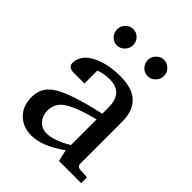

<svg xmlns="http://www.w3.org/2000/svg" viewBox="-202 -802 916 916"><g transform="rotate(45 256.0 -344.0)"><path d="M418 -641.1Q418 -618.7 401.6 -601.8Q385.3 -585 362.8 -585Q340.3 -585 324.7 -601.6Q309.1 -618.2 309.1 -641.1Q309.1 -662.1 325.4 -679Q341.8 -695.8 362.8 -695.8Q385.3 -695.8 401.6 -679.7Q418 -663.6 418 -641.1ZM210 -641.1Q210 -618.7 193.6 -601.8Q177.2 -585 154.8 -585Q133.3 -585 117.7 -601.6Q102.1 -618.2 102.1 -640.1Q102.1 -662.1 118.2 -679Q134.3 -695.8 155.8 -695.8Q178.2 -695.8 194.1 -679.7Q210 -663.6 210 -641.1ZM500 0H350.1L336.9 -59.1Q244.1 7.8 171.9 7.8Q115.7 7.8 80.1 -25.9Q42 -62 42 -123Q42 -185.5 91.3 -220.7Q154.3 -265.6 336.9 -305.2V-348.1Q336.9 -446.8 246.1 -446.8Q206.5 -446.8 174.8 -434.1V-347.2H102.1Q64.9 -347.2 64.9 -376Q64.9 -433.1 131.8 -465.3Q189.9 -493.2 272.9 -493.2Q431.2 -493.2 431.2 -344.2V-64Q431.2 -43.5 452.1 -42L500 -39.1ZM336.9 -94.2V-267.1Q214.4 -236.3 171.4 -200.2Q141.1 -173.8 141.1 -129.9Q141.1 -97.2 160.6 -75.2Q181.2 -50.8 215.8 -50.8Q265.1 -50.8 336.9 -94.2Z"/></g></svg>

Font: Ezra SIL SR
Style: Regular
Weight: 400
Designer: Development by SIL's NRSI team. OpenType tables by Ralph Hancock ( hancock@dircon.co.uk ).
Foundry: Development by SIL's NRSI team.
Version: Version 2.51; 2007